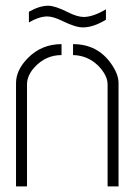

<svg xmlns="http://www.w3.org/2000/svg" viewBox="-20 -664 479 684"><path d="M83 -584V-622.1Q121.1 -643.6 151.4 -643.6Q175.8 -643.6 220.7 -621.1Q254.9 -603.5 279.3 -603.5Q313.5 -604.5 357.4 -630.9V-593.8Q312.5 -566.4 275.4 -566.4Q249 -566.4 203.1 -588.9Q169.9 -605.5 147.5 -605.5Q117.2 -604.5 83 -584ZM37.1 0V-368.2Q37.1 -414.1 79.1 -457Q127.9 -506.8 199.2 -506.8V-467.8Q142.6 -467.8 102.5 -423.8Q76.2 -394.5 76.2 -363.3V0ZM240.2 -467.8V-506.8Q328.1 -506.8 377 -435.5Q402.3 -399.4 402.3 -368.2V0H363.3V-363.3Q363.3 -395.5 330.1 -429.7Q292 -466.8 240.2 -467.8Z"/></svg>

Font: Post No Bills Colombo
Style: Light
Weight: 400
Designer: Kosala Senevirathne, Siva Puranthara, Lasantha Premarathna, Tharique Azeez
Foundry: Mooniak
Version: Version 1.220 ; ttfautohint (v1.5)